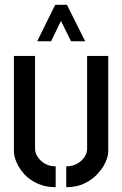

<svg xmlns="http://www.w3.org/2000/svg" viewBox="-20 -775 509 800"><path d="M135 -603 210 -755H259L335 -603H276L234 -688L193 -603ZM256 5V-82Q283 -82 302.5 -93.5Q322 -105 332.5 -121.5Q343 -138 343 -155V-542H431V-144Q431 -125 420 -100Q409 -75 387 -51Q365 -27 332.5 -11Q300 5 256 5ZM212 5Q169 5 135.5 -10.5Q102 -26 81 -49.5Q60 -73 49 -98.5Q38 -124 38 -144V-542H126V-155Q126 -139 136.5 -122Q147 -105 166.5 -93.5Q186 -82 212 -82Z"/></svg>

Font: Stick No Bills ExtraLight Medium
Style: Regular
Weight: 500
Version: Version 2.000